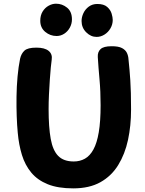

<svg xmlns="http://www.w3.org/2000/svg" viewBox="-20 -1031 801 1059"><path d="M90.8 -707.3Q97.1 -735.2 114.9 -751.8Q132.8 -768.3 180.7 -768.3Q226.3 -768.3 248.2 -750.5Q270 -732.7 265.2 -701.6Q263 -689.3 260.3 -659.9Q257.6 -630.6 254.8 -591.3Q252.1 -552 250.1 -509.8Q248.1 -467.6 248.1 -429.4Q248.1 -329.4 259.7 -265.3Q271.2 -201.2 301.2 -170.8Q331.2 -140.4 386.9 -140.4Q420.9 -140.4 448.4 -155.8Q475.9 -171.2 495.3 -206.6Q514.7 -241.9 524.8 -301.7Q534.9 -361.4 534.9 -451Q534.9 -527 528.9 -592.7Q522.9 -658.4 519.4 -716.1Q517.7 -744.2 534.6 -760.1Q551.4 -776 595.3 -776Q633.4 -776.2 652.8 -765.9Q672.1 -755.7 679.9 -739.4Q687.7 -723.1 688.7 -704.1Q691.7 -675.1 694.2 -647.4Q696.7 -619.7 698.7 -588.4Q700.7 -557.2 701.8 -518.1Q702.9 -479 702.9 -427Q702.9 -338 686.1 -259.5Q669.2 -181 631.9 -120.5Q594.6 -60 533.7 -26Q472.9 8 383.9 8Q299.7 8 243.3 -14.8Q186.9 -37.6 152.6 -78.9Q118.2 -120.3 101 -176.3Q83.8 -232.3 77.9 -299Q74.1 -338 72.2 -389.4Q70.3 -440.9 71.1 -497.6Q71.8 -554.2 76.8 -608.7Q81.8 -663.1 90.8 -707.3ZM292.2 -832.4Q256.9 -832.4 229.5 -855.2Q202.1 -878 202.1 -916.4Q202.1 -946.3 215.1 -967.4Q228.1 -988.4 248.3 -999.5Q268.4 -1010.6 289.1 -1010.6Q323.1 -1010.6 349.9 -988.8Q376.8 -967 376.8 -924.1Q376.8 -899.9 365.2 -878.7Q353.6 -857.4 334.1 -844.9Q314.7 -832.4 292.2 -832.4ZM512.7 -827.4Q480.9 -827.4 455.4 -852.9Q429.9 -878.4 429.9 -915.1Q429.9 -936.6 440 -958.2Q450.1 -979.9 469.8 -994.5Q489.6 -1009.1 516.7 -1009.1Q552.9 -1009.1 571.3 -992.7Q589.7 -976.3 595.7 -955.9Q601.8 -935.4 601.8 -921Q601.8 -896.2 589.3 -874.7Q576.8 -853.1 556.3 -840.3Q535.9 -827.4 512.7 -827.4Z"/></svg>

Font: Playpen Sans Thai
Style: Regular
Weight: 400
Designer: Sirin Gunkloy, Laura Meseguer, Veronika Burian, José Scaglione
Foundry: TypeTogether
Version: Version 2.000